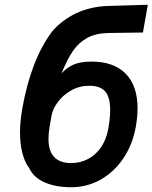

<svg xmlns="http://www.w3.org/2000/svg" viewBox="-20 -771 640 806"><path d="M103 -64.5Q83.5 -90.5 73.8 -129Q64 -167.5 64 -215Q64 -259 73.5 -315Q110.5 -523 200.5 -641Q243 -689 301.5 -716.2Q360 -743.5 434 -746L600.5 -751L580 -634.5L435.5 -632.5Q382.5 -631.5 346.5 -612Q310.5 -592.5 286 -556.8Q261.5 -521 238.5 -463Q261.5 -488.5 290.5 -500.5Q319.5 -512.5 364 -512.5Q457.5 -512.5 507.5 -461.8Q557.5 -411 557.5 -316Q557.5 -283 550.5 -241Q537.5 -166 498.8 -107.8Q460 -49.5 402.8 -17.2Q345.5 15 278.5 15Q213.5 15 167.2 -5.5Q121 -26 103 -64.5ZM434.5 -230.5Q442.5 -275 442.5 -310Q442.5 -362.5 421.8 -386.8Q401 -411 355.5 -411Q313.5 -411 279 -391.5Q244.5 -372 223 -343Q201.5 -314 196.5 -286.5L188.5 -240.5Q183.5 -212.5 183.5 -188Q183.5 -137 207.5 -111.8Q231.5 -86.5 278 -86.5Q317.5 -86.5 350 -103.8Q382.5 -121 404.5 -153.5Q426.5 -186 434.5 -230.5Z"/></svg>

Font: JuliaMono ExtraBold
Style: Italic
Weight: 800
Italic angle: -9°
Monospace: yes
Designer: cormullion
Foundry: corm
Version: Version 0.057; ttfautohint (v1.8.4)